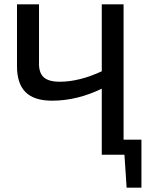

<svg xmlns="http://www.w3.org/2000/svg" viewBox="-20 -710 699 881"><path d="M629 -69V151H561L551 0H447V-303Q333 -248 219 -248Q137 -248 97.5 -287Q58 -326 58 -406V-690H159V-426Q157 -378 179.5 -356.5Q202 -335 254 -335Q344 -335 447 -383V-690H547V-69Z"/></svg>

Font: Exo 2.0 Medium
Style: Regular
Weight: 500
Designer: Natanael Gama
Version: Version 1.001;PS 001.001;hotconv 1.0.70;makeotf.lib2.5.58329